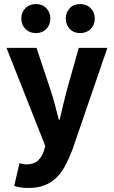

<svg xmlns="http://www.w3.org/2000/svg" viewBox="-20 -732 561 946"><path d="M120 194Q97 194 81 191.5Q65 189 50 184L76 72Q83 74 92 76Q101 78 109 78Q146 78 166 60Q186 42 196 13L203 -13L12 -496H160L231 -283Q242 -249 251 -214Q260 -179 270 -142H274Q282 -177 290.5 -212.5Q299 -248 308 -283L368 -496H509L337 5Q319 52 299.5 87.5Q280 123 254.5 146.5Q229 170 196.5 182Q164 194 120 194ZM157 -569Q125 -569 105 -589.5Q85 -610 85 -641Q85 -671 105 -691.5Q125 -712 157 -712Q189 -712 208.5 -691.5Q228 -671 228 -641Q228 -610 208.5 -589.5Q189 -569 157 -569ZM375 -569Q343 -569 323.5 -589.5Q304 -610 304 -641Q304 -671 323.5 -691.5Q343 -712 375 -712Q407 -712 427 -691.5Q447 -671 447 -641Q447 -610 427 -589.5Q407 -569 375 -569Z"/></svg>

Font: Font
Style: ¶
Weight: 700
Designer: Paul D. Hunt
Foundry: Adobe Systems Incorporated
Version: Version 3.000